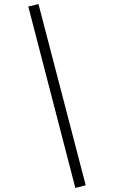

<svg xmlns="http://www.w3.org/2000/svg" viewBox="-20 -823 560 943"><path d="M401 87 350 100 119 -791 169 -803Z"/></svg>

Font: Statis Sans Light
Style: Regular
Weight: 300
Designer: bBox Type GmbH
Foundry: bBox Type GmbH
Version: Version 1.000